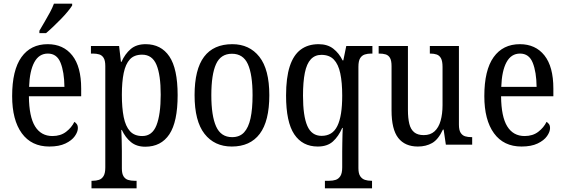

<svg xmlns="http://www.w3.org/2000/svg" viewBox="-20 -786 3067 1043"><path d="M248 10Q151 10 98.5 -62Q46 -134 46 -264Q46 -405 96.5 -475.5Q147 -546 239 -546Q324 -546 372.5 -485Q421 -424 421 -305V-263H137Q138 -152 170.5 -99.5Q203 -47 265 -47Q309 -47 339 -70Q369 -93 384 -124Q391 -120 397 -112Q403 -104 403 -90Q403 -70 386.5 -46.5Q370 -23 335.5 -6.5Q301 10 248 10ZM330 -314Q329 -395 309 -445Q289 -495 240 -495Q192 -495 166.5 -448Q141 -401 138 -314ZM194 -619Q208 -643 223 -668.5Q238 -694 251.5 -719Q265 -744 273 -766H372V-756Q364 -743 348 -723.5Q332 -704 311.5 -683Q291 -662 269.5 -641.5Q248 -621 230 -606H194Z M477 237V196H484Q502 196 517.5 191Q533 186 542.5 170.5Q552 155 552 124V-427Q552 -457 543 -471.5Q534 -486 519 -490.5Q504 -495 485 -495H474V-536H627L637 -450H640Q659 -493 690 -519.5Q721 -546 771 -546Q855 -546 900 -479.5Q945 -413 945 -269Q945 -124 900 -56.5Q855 11 769 11Q722 11 691.5 -14Q661 -39 642 -80H639Q640 -56 641 -26.5Q642 3 642 34V129Q642 158 651.5 172.5Q661 187 676.5 191.5Q692 196 709 196H722V237ZM753 -47Q807 -47 830 -105.5Q853 -164 853 -272Q853 -379 830 -434Q807 -489 752 -489Q709 -489 685.5 -463.5Q662 -438 652 -389.5Q642 -341 642 -271Q642 -200 652 -150Q662 -100 686 -73.5Q710 -47 753 -47Z M1239 10Q1145 10 1091 -59Q1037 -128 1037 -269Q1037 -409 1088.5 -477.5Q1140 -546 1242 -546Q1335 -546 1389 -477.5Q1443 -409 1443 -269Q1443 -128 1391 -59Q1339 10 1239 10ZM1241 -41Q1282 -41 1306 -67Q1330 -93 1341 -143.5Q1352 -194 1352 -269Q1352 -381 1326.5 -437.5Q1301 -494 1240 -494Q1179 -494 1153.5 -437.5Q1128 -381 1128 -269Q1128 -157 1154 -99Q1180 -41 1241 -41Z M1745 237V196H1769Q1788 196 1803.5 191Q1819 186 1829 170.5Q1839 155 1839 123V38Q1839 18 1839.5 -7Q1840 -32 1840.5 -55.5Q1841 -79 1842 -91H1839Q1819 -45 1788.5 -17.5Q1758 10 1706 10Q1623 10 1578.5 -56.5Q1534 -123 1534 -267Q1534 -364 1554 -425.5Q1574 -487 1613.5 -516.5Q1653 -546 1711 -546Q1759 -546 1790.5 -521.5Q1822 -497 1841 -458H1845L1861 -536H2003V-495H1996Q1977 -495 1961.5 -490Q1946 -485 1936.5 -470Q1927 -455 1927 -423V127Q1927 157 1937 171.5Q1947 186 1962.5 191Q1978 196 1997 196H2001V237ZM1727 -48Q1756 -48 1777.5 -61Q1799 -74 1812.5 -101.5Q1826 -129 1832.5 -170Q1839 -211 1839 -267Q1839 -338 1828.5 -387.5Q1818 -437 1793.5 -462.5Q1769 -488 1726 -488Q1691 -488 1668.5 -464Q1646 -440 1636 -390.5Q1626 -341 1626 -266Q1626 -156 1649.5 -102Q1673 -48 1727 -48Z M2250 10Q2180 10 2143.5 -36.5Q2107 -83 2107 -186V-427Q2107 -457 2098.5 -471.5Q2090 -486 2075 -490.5Q2060 -495 2040 -495H2037V-536H2196V-189Q2196 -144 2203.5 -113.5Q2211 -83 2230 -67.5Q2249 -52 2282 -52Q2318 -52 2340.5 -72.5Q2363 -93 2373.5 -130Q2384 -167 2384 -215V-422Q2384 -454 2375.5 -469.5Q2367 -485 2352 -490Q2337 -495 2318 -495H2315V-536H2473V-109Q2473 -79 2482.5 -64.5Q2492 -50 2507 -45.5Q2522 -41 2541 -41H2545V0H2402L2390 -82H2386Q2361 -28 2327.5 -9Q2294 10 2250 10Z M2813 10Q2716 10 2663.5 -62Q2611 -134 2611 -264Q2611 -405 2661.5 -475.5Q2712 -546 2804 -546Q2889 -546 2937.5 -485Q2986 -424 2986 -305V-263H2702Q2703 -152 2735.5 -99.5Q2768 -47 2830 -47Q2874 -47 2904 -70Q2934 -93 2949 -124Q2956 -120 2962 -112Q2968 -104 2968 -90Q2968 -70 2951.5 -46.5Q2935 -23 2900.5 -6.5Q2866 10 2813 10ZM2895 -314Q2894 -395 2874 -445Q2854 -495 2805 -495Q2757 -495 2731.5 -448Q2706 -401 2703 -314Z"/></svg>

Font: Noto Serif Khmer Condensed
Style: Regular
Weight: 400
Width: 3
Designer: Danh Hong and the Monotype Design Team
Foundry: Monotype Imaging Inc.
Version: Version 2.004